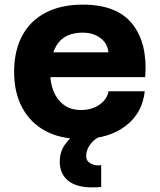

<svg xmlns="http://www.w3.org/2000/svg" viewBox="-20 -588 690 829"><path d="M330 12Q240 12 175.5 -23Q111 -58 76 -123Q41 -188 41 -278Q41 -369 76 -434Q111 -499 177.5 -533.5Q244 -568 338 -568Q485 -568 551.5 -484.5Q618 -401 607 -255H165L166 -362H448Q445 -400 414 -423.5Q383 -447 337 -447Q265 -447 231 -402Q197 -357 197 -271Q197 -228 212 -192Q227 -156 256.5 -134.5Q286 -113 330 -113Q377 -113 409.5 -136Q442 -159 449 -194H605Q595 -99 521.5 -43.5Q448 12 330 12ZM417 219Q410 220 401 220.5Q392 221 377 221Q309 221 273.5 191.5Q238 162 238 110Q238 69 259 38.5Q280 8 307.5 -12.5Q335 -33 355 -42L417 0Q388 10 370 35Q352 60 352 85Q352 107 369.5 116.5Q387 126 401 126Q404 126 407.5 126Q411 126 417 125Z"/></svg>

Font: Azeret Mono
Style: Bold
Weight: 700
Designer: Martin Vácha
Foundry: Displaay
Version: Version 1.002